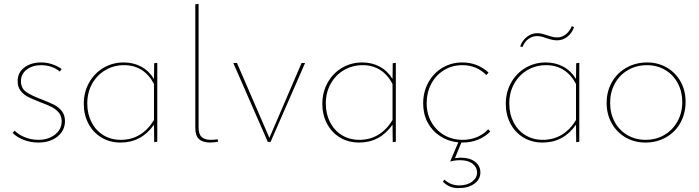

<svg xmlns="http://www.w3.org/2000/svg" viewBox="-20 -732 3604 990"><path d="M45 -47 56 -58Q76 -37 109 -24Q142 -11 178 -11Q229 -11 263.5 -38Q298 -65 298 -107Q298 -134 283 -151.5Q268 -169 247 -180Q226 -191 188 -205Q149 -220 126 -231.5Q103 -243 87 -263Q71 -283 71 -313Q71 -358 105.5 -384Q140 -410 192 -410Q221 -410 248.5 -401Q276 -392 298 -376L288 -363Q270 -379 244.5 -387.5Q219 -396 192 -396Q147 -396 117.5 -373Q88 -350 88 -314Q88 -277 115 -258Q142 -239 196 -219Q235 -204 258.5 -192Q282 -180 298.5 -159.5Q315 -139 315 -108Q315 -59 276.5 -28Q238 3 178 3Q137 3 101.5 -11Q66 -25 45 -47Z M791 -408V-1L775 1L774 -89Q709 3 602 3Q546 3 503 -23Q460 -49 436 -94.5Q412 -140 412 -197Q412 -257 439.5 -306Q467 -355 514 -382.5Q561 -410 618 -410Q667 -410 707 -389Q747 -368 774 -325L775 -406ZM774 -113V-299Q749 -347 710 -371.5Q671 -396 620 -396Q567 -396 523.5 -370.5Q480 -345 455 -300Q430 -255 430 -198Q430 -144 452 -101.5Q474 -59 513 -35Q552 -11 603 -11Q711 -11 774 -113Z M987 -72V-710L1004 -712V-74Q1004 -40 1020 -25.5Q1036 -11 1067 -11Q1083 -11 1102 -14L1105 -1Q1077 3 1064 3Q1026 3 1006.5 -14.5Q987 -32 987 -72Z M1553 -407 1375 0H1361L1183 -407H1202L1369 -21L1535 -407Z M2021 -408V-1L2005 1L2004 -89Q1939 3 1832 3Q1776 3 1733 -23Q1690 -49 1666 -94.5Q1642 -140 1642 -197Q1642 -257 1669.5 -306Q1697 -355 1744 -382.5Q1791 -410 1848 -410Q1897 -410 1937 -389Q1977 -368 2004 -325L2005 -406ZM2004 -113V-299Q1979 -347 1940 -371.5Q1901 -396 1850 -396Q1797 -396 1753.5 -370.5Q1710 -345 1685 -300Q1660 -255 1660 -198Q1660 -144 1682 -101.5Q1704 -59 1743 -35Q1782 -11 1833 -11Q1941 -11 2004 -113Z M2359 3 2326 83Q2346 81 2356 81Q2402 81 2429.5 102Q2457 123 2457 157Q2457 193 2425.5 215.5Q2394 238 2345 238Q2319 238 2300 230Q2281 222 2264 205L2271 194Q2304 224 2347 224Q2389 224 2414.5 204.5Q2440 185 2440 157Q2440 131 2417 112.5Q2394 94 2352 94Q2325 94 2301 101L2343 2Q2291 -3 2249.5 -30Q2208 -57 2185 -100.5Q2162 -144 2162 -199Q2162 -258 2188.5 -306.5Q2215 -355 2261 -382.5Q2307 -410 2364 -410Q2442 -410 2499 -358L2488 -345Q2437 -396 2364 -396Q2311 -396 2269 -370Q2227 -344 2203.5 -299.5Q2180 -255 2180 -200Q2180 -145 2204.5 -102Q2229 -59 2271 -35Q2313 -11 2366 -11Q2405 -11 2439 -25Q2473 -39 2497 -65L2508 -54Q2481 -26 2444 -11.5Q2407 3 2365 3Z M2674 -489 2662 -493Q2673 -524 2697.5 -542.5Q2722 -561 2750 -561Q2770 -561 2801 -550Q2805 -549 2821 -544Q2837 -539 2852 -539Q2877 -539 2897 -554.5Q2917 -570 2928 -597L2940 -592Q2929 -561 2905.5 -542.5Q2882 -524 2852 -524Q2835 -524 2818 -529Q2801 -534 2798 -535Q2769 -546 2750 -546Q2725 -546 2704.5 -531Q2684 -516 2674 -489ZM2967 -408V-1L2951 1L2950 -89Q2885 3 2778 3Q2722 3 2679 -23Q2636 -49 2612 -94.5Q2588 -140 2588 -197Q2588 -257 2615.5 -306Q2643 -355 2690 -382.5Q2737 -410 2794 -410Q2843 -410 2883 -389Q2923 -368 2950 -325L2951 -406ZM2950 -113V-299Q2925 -347 2886 -371.5Q2847 -396 2796 -396Q2743 -396 2699.5 -370.5Q2656 -345 2631 -300Q2606 -255 2606 -198Q2606 -144 2628 -101.5Q2650 -59 2689 -35Q2728 -11 2779 -11Q2887 -11 2950 -113Z M3108 -201Q3108 -261 3135 -308.5Q3162 -356 3210 -383Q3258 -410 3317 -410Q3373 -410 3418.5 -383.5Q3464 -357 3489.5 -311Q3515 -265 3515 -207Q3515 -147 3488.5 -99Q3462 -51 3414.5 -24Q3367 3 3308 3Q3251 3 3205.5 -23.5Q3160 -50 3134 -96.5Q3108 -143 3108 -201ZM3498 -206Q3498 -260 3474.5 -303.5Q3451 -347 3409.5 -371.5Q3368 -396 3316 -396Q3262 -396 3218.5 -371Q3175 -346 3150.5 -301.5Q3126 -257 3126 -202Q3126 -147 3149.5 -103.5Q3173 -60 3215 -35.5Q3257 -11 3309 -11Q3363 -11 3406 -36.5Q3449 -62 3473.5 -106.5Q3498 -151 3498 -206Z"/></svg>

Font: Ysabeau Infant Thin
Style: Regular
Weight: 200
Designer: Christian Thalmann (Catharsis Fonts)
Version: Version 0.003